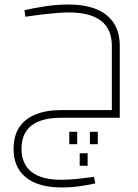

<svg xmlns="http://www.w3.org/2000/svg" viewBox="-20 -520 609 848"><path d="M395 261 401 290Q371 297 331.5 302.5Q292 308 252 308Q185 308 137.5 288.5Q90 269 65 231Q40 193 40 137Q40 81 64.5 43Q89 5 137 -14.5Q185 -34 253 -34H474V0H253Q163 0 119 34.5Q75 69 75 137Q75 204 119 239Q163 274 251 274Q277 274 311 271Q345 268 395 261ZM92 -446 88 -475Q127 -484 179 -492Q231 -500 281 -500Q355 -500 405.5 -479.5Q456 -459 482.5 -418Q509 -377 509 -317V0H474V-317Q474 -391 426.5 -428Q379 -465 284 -465Q263 -465 236 -463Q209 -461 174 -457Q139 -453 92 -446ZM332 157V212H367V157ZM286 62V117H321V62ZM377 62V117H412V62Z"/></svg>

Font: TitilliumWeb ExtraLight
Style: Regular
Weight: 400
Designer: Mohamed Gaber, Accademia di Belle Arti di Urbino and others
Foundry: Kief Type Foundry, Accademia di Belle Arti di Urbino and others
Version: Version 3.000; ttfautohint (v1.8.2)